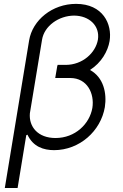

<svg xmlns="http://www.w3.org/2000/svg" viewBox="-20 -757 630 982"><path d="M540.5 -546.9C554.7 -633.5 506.4 -737.2 369 -737.2C247.2 -737.2 146 -654.1 128.9 -550.1L4.6 204.5H70L114.3 -65.3L120.4 -68.2C149.5 -6 202.8 10.7 256.7 11C387.1 10.7 495.4 -86.6 516.3 -209.2C527.3 -280.9 509.6 -361.5 440.3 -399.1C498.2 -436.1 531.6 -494.3 540.5 -546.9ZM452.4 -204.9C438.2 -123.2 364.7 -51.1 263.8 -51.1C174 -51.1 126.8 -108.7 132.8 -177.6L195 -553.6C206.3 -624.6 280.9 -676.8 359 -677.2C436.8 -676.8 491.8 -624.6 480.8 -554.3C469.1 -486.5 402.3 -425.4 316.4 -425.1H274.5L273.8 -420.5H273.1L262.4 -358H340.2C425.8 -357.6 464.1 -279.1 452.4 -204.9ZM134.2 -187.5V-186.8Z"/></svg>

Font: TID UI Light
Style: Italic
Weight: 300
Italic angle: -9.39999°
Designer: The TID Project Authors
Foundry: Bakken & Bæck
Version: Version 1.001;hotconv 1.0.109;makeotfexe 2.5.65596